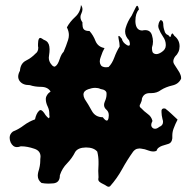

<svg xmlns="http://www.w3.org/2000/svg" viewBox="-20 -792 742 747"><path d="M380.9 -76.2Q372.1 -80.1 366.2 -85.4Q362.3 -88.9 362.3 -94.7Q362.3 -98.1 363.3 -102.1Q362.3 -114.7 362.3 -127Q362.3 -139.6 363.3 -152.3Q363.3 -157.2 363.3 -162.6Q363.3 -182.6 358.4 -202.1Q344.7 -218.3 314.5 -218.3Q283.2 -217.8 272.5 -200.7Q260.7 -176.8 241.2 -156.7Q221.7 -137.2 212.9 -110.4Q212.9 -109.9 212.9 -109.4Q212.9 -81.1 187.5 -78.6Q177.7 -77.6 168.9 -77.6Q154.3 -77.6 141.6 -80.1Q127 -91.3 127 -108.4Q127 -115.2 128.9 -123Q136.7 -147 136.7 -167Q136.7 -169.4 136.7 -171.9Q137.7 -177.7 137.7 -182.6Q137.7 -205.6 113.3 -213.4Q85.9 -222.7 63.5 -222.7Q63.5 -222.7 60.5 -222.7Q52.7 -219.7 45.9 -219.7Q30.3 -219.7 21.5 -237.8Q17.6 -247.1 17.6 -255.4Q17.6 -255.9 17.6 -256.3Q17.6 -270.5 30.3 -280.3Q53.7 -289.6 73.2 -304.7Q92.8 -319.3 116.2 -327.6Q121.1 -350.6 131.8 -360.8Q134.8 -363.8 137.7 -363.8Q145.5 -363.8 157.2 -344.2Q164.1 -335.4 168.9 -332.5Q168.9 -332 169.9 -332Q171.9 -332 172.9 -338.9Q172.9 -341.8 171.9 -345.2Q171.9 -347.7 171.9 -350.1Q171.9 -363.8 166 -376.5Q158.2 -392.1 158.2 -406.7Q158.2 -414.6 163.1 -421.9Q167 -429.2 176.8 -436Q166 -453.6 140.6 -454.1Q115.2 -454.1 95.7 -460.9Q95.7 -460.9 93.8 -460.9Q68.4 -460.9 56.6 -476.6Q50.8 -484.4 50.8 -494.1Q50.8 -504.4 57.6 -516.6Q59.6 -545.4 81.1 -556.2Q102.5 -566.9 118.2 -583.5Q128.9 -590.8 128.9 -606.9Q128.9 -609.4 127.9 -612.3Q127.9 -617.2 127.9 -621.1Q127.9 -634.8 131.8 -641.6Q133.8 -644.5 136.7 -644.5Q136.7 -644.5 137.7 -644.5Q141.6 -643.6 150.4 -637.2Q161.1 -633.3 166 -626.5Q170.9 -619.6 171.9 -611.3Q172.9 -606 172.9 -600.6Q172.9 -589.4 170.9 -576.7Q169.9 -571.8 169.9 -567.9Q169.9 -554.7 177.7 -543.9Q183.6 -535.6 188.5 -533.7Q190.4 -532.7 191.4 -532.7Q193.4 -532.7 196.3 -534.7Q205.1 -540.5 211.9 -561.5Q218.8 -582.5 227.5 -590.3Q237.3 -612.8 245.1 -637.2Q248 -646.5 248 -655.8Q248 -670.4 240.2 -685.5Q252 -707.5 272.5 -726.1Q293 -744.6 294.9 -772.5Q300.8 -764.6 300.8 -755.9Q300.8 -748.5 296.9 -740.2Q293 -732.9 293 -726.1Q293 -715.3 300.8 -705.1Q300.8 -701.2 300.8 -697.3Q300.8 -686.5 304.7 -679.7Q310.5 -671.4 326.2 -671.4Q327.1 -671.4 328.1 -671.4Q342.8 -655.3 351.6 -632.3Q361.3 -609.4 386.7 -605Q378.9 -591.8 372.1 -570.8Q368.2 -561 368.2 -553.2Q368.2 -544.9 372.1 -539.1Q375 -533.7 382.8 -531.7Q386.7 -530.3 392.6 -530.3Q397.5 -530.3 402.3 -531.2Q416 -544.4 424.8 -568.4Q433.6 -592.3 445.3 -610.8V-614.3Q445.3 -624 441.4 -641.6Q440.4 -646.5 440.4 -648.9Q440.4 -652.3 442.4 -652.3Q445.3 -652.3 454.1 -641.1Q457 -626.5 473.6 -616.7Q477.5 -614.3 480.5 -614.3Q485.4 -614.3 485.4 -621.1Q485.4 -626 482.4 -634.8Q466.8 -650.9 466.8 -669.4Q466.8 -676.3 468.8 -683.1Q476.6 -709.5 492.2 -731Q496.1 -739.7 506.8 -760.7Q510.7 -769.5 513.7 -769.5Q517.6 -769.5 520.5 -754.9Q506.8 -740.7 506.8 -710.9V-706.5Q508.8 -673.8 533.2 -673.3Q540 -674.8 544.9 -674.8Q565.4 -674.8 571.3 -654.8Q575.2 -642.1 575.2 -630.4Q575.2 -618.7 571.3 -607.4Q571.3 -604 571.3 -601.1Q571.3 -596.7 572.3 -593.3Q573.2 -587.9 577.1 -585Q582 -581.5 587.9 -581.5Q596.7 -581.5 607.4 -588.4Q625 -599.1 625 -615.2V-617.7Q625 -634.3 614.3 -649.4Q603.5 -665 597.7 -680.7Q595.7 -686 595.7 -691.9Q595.7 -694.3 596.7 -696.8Q597.7 -705.6 604.5 -713.9Q614.3 -713.4 615.2 -699.2Q615.2 -685.1 620.1 -671.9Q621.1 -666 625 -661.6Q627.9 -657.2 634.8 -655.3Q639.6 -648.4 642.6 -648.4Q644.5 -648.4 644.5 -651.4Q646.5 -659.2 649.4 -661.6L650.4 -662.1Q651.4 -662.1 652.3 -660.6Q654.3 -659.2 658.2 -652.8Q678.7 -636.7 678.7 -611.8Q678.7 -588.4 661.1 -571.8Q654.3 -562 654.3 -553.2Q654.3 -547.9 657.2 -543Q665 -530.3 673.8 -517.1Q678.7 -510.3 681.6 -502.4Q684.6 -496.1 684.6 -489.3Q684.6 -488.3 684.6 -485.8Q674.8 -464.8 650.4 -459.5Q625 -453.6 606.4 -441.9Q590.8 -429.7 568.4 -429.7H564.5Q563.5 -429.7 562.5 -429.7Q539.1 -429.7 532.2 -408.2Q532.2 -399.4 526.4 -388.2Q523.4 -383.8 523.4 -380.4Q523.4 -375 529.3 -371.1Q540 -359.4 554.7 -348.6Q569.3 -338.4 573.2 -321.3Q568.4 -312.5 568.4 -306.2Q568.4 -299.3 573.2 -294.9Q577.1 -291 583 -291Q590.8 -291 599.6 -298.3Q614.3 -303.7 614.3 -317.9Q614.3 -322.8 612.3 -328.1Q608.4 -344.2 608.4 -355Q608.4 -359.4 608.4 -362.8Q609.4 -366.7 612.3 -368.7Q614.3 -370.1 618.2 -370.1Q620.1 -370.1 623 -369.6Q635.7 -359.9 647.5 -348.6Q659.2 -337.4 670.9 -326.7Q662.1 -310.1 655.3 -291.5Q650.4 -278.3 650.4 -264.2Q650.4 -259.3 650.4 -253.9Q648.4 -236.3 635.7 -232.4Q623 -229 610.4 -224.6Q603.5 -222.2 597.7 -217.8Q591.8 -213.9 588.9 -205.1Q583 -202.6 576.2 -202.6Q567.4 -202.6 558.6 -206.1Q543 -212.4 528.3 -213.9Q525.4 -214.4 522.5 -214.4Q519.5 -213.9 512.7 -212.9Q504.9 -210.4 498 -202.1Q474.6 -169.4 455.1 -133.8Q435.5 -98.1 408.2 -67.4Q405.3 -65.4 402.3 -65.4Q399.4 -65.4 394.5 -68.4Q386.7 -73.7 380.9 -76.2ZM394.5 -364.7Q384.8 -373 384.8 -383.8Q384.8 -389.6 387.7 -396.5Q394.5 -411.6 394.5 -423.8Q394.5 -426.8 394.5 -429.2Q394.5 -435.1 388.7 -439.5Q383.8 -443.8 371.1 -445.8Q362.3 -450.2 350.6 -450.2Q337.9 -450.2 323.2 -444.8Q304.7 -438.5 304.7 -423.8Q304.7 -416.5 309.6 -406.7Q323.2 -386.7 336.9 -361.3Q350.6 -335.9 379.9 -335.9Q389.6 -322.8 395.5 -322.8Q400.4 -322.8 402.3 -333Q403.3 -338.4 403.3 -343.3Q403.3 -356.9 394.5 -364.7Z"/></svg>

Font: Brazier Flame
Style: Regular
Weight: 400
Designer: Walter E Stewart
Version: 0.1